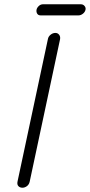

<svg xmlns="http://www.w3.org/2000/svg" viewBox="-20 -879 420 898"><path d="M170 -807Q159 -807 154 -815Q149 -823 151 -834Q153 -843 161.5 -851Q170 -859 181 -859H358Q369 -859 375.5 -851Q382 -843 380 -834Q378 -823 368 -815Q358 -807 347 -807ZM204 -696Q206 -708 216.5 -716.5Q227 -725 239 -725Q250 -725 256.5 -716.5Q263 -708 261 -696L119 -30Q116 -16 106 -8.5Q96 -1 85 -1Q73 -1 66 -8.5Q59 -16 62 -30Z"/></svg>

Font: VDS
Style: Thin Italic
Weight: 100
Width: 0
Designer: artmaker
Foundry: artmaker
Version: Version 1.000 2012 initial release